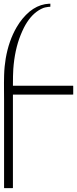

<svg xmlns="http://www.w3.org/2000/svg" viewBox="-20 -817 415 1037"><path d="M49.8 -306.2V85.9V169.4V190.9V196.8Q49.8 198.2 49.3 198.7Q48.8 199.2 46.4 199.2H38.1H13.7H2.9Q2 198.7 2 196.8V189.9V160.6V35.2V-279.8Q2 -292.5 1.7 -322.8Q1.5 -353 1.5 -369.6Q1.5 -386.2 2.2 -411.1Q2.9 -436 5.1 -457.5Q7.3 -479 10.7 -500Q26.9 -596.2 69.8 -669.9Q99.1 -720.2 139.6 -754.4Q179.2 -786.6 223.1 -794.4Q227.1 -794.9 234.1 -795.7Q241.2 -796.4 244.6 -796.9H249.5Q250 -796.9 250.5 -797.1Q251 -797.4 251.5 -797.4Q252 -797.4 252 -796.9V-784.2Q252 -780.3 251.5 -780.3H248.5Q243.2 -780.3 240.7 -779.8Q220.7 -776.9 213.9 -773.9Q162.1 -752.9 125.5 -695.8Q108.9 -670.9 91.3 -627.4Q59.1 -547.4 51.8 -443.8Q49.8 -414.1 49.8 -354H282.2H348.6H367.2Q367.2 -354 375 -354Q375.5 -353.5 375.5 -351.1V-342.8V-316.9V-309.6Q375.5 -309.6 375.5 -306.6Q375 -306.2 370.6 -306.2H356.9H297.9Z"/></svg>

Font: ERD_A
Style: Medium
Weight: 500
Version: Version 001.000